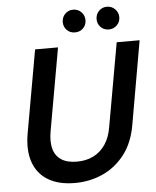

<svg xmlns="http://www.w3.org/2000/svg" viewBox="-60 -939 811 1001"><g transform="rotate(-5 346.0 -438.5)"><path d="M292 12Q207 12 151.5 -21.5Q96 -55 74.5 -117.5Q53 -180 68 -266L145 -700H265L188 -266Q179 -214 189 -176.5Q199 -139 229.5 -118.5Q260 -98 312 -98Q360 -98 397.5 -116.5Q435 -135 460.5 -172Q486 -209 495 -266L572 -700H692L616 -266Q600 -171 552 -109.5Q504 -48 436.5 -18Q369 12 292 12ZM360 -770Q335 -770 318 -787Q301 -804 301 -829Q301 -854 318 -871.5Q335 -889 360 -889Q386 -889 403 -871.5Q420 -854 420 -829Q420 -804 403 -787Q386 -770 360 -770ZM537 -770Q512 -770 495 -787Q478 -804 478 -829Q478 -854 495 -871.5Q512 -889 537 -889Q562 -889 579.5 -871.5Q597 -854 597 -829Q597 -804 579.5 -787Q562 -770 537 -770Z"/></g></svg>

Font: DM Sans 24pt SemiBold
Style: Italic
Weight: 600
Italic angle: -10°
Designer: Colophon Foundry, Jonny Pinhorn
Foundry: Colophon Foundry
Version: Version 4.004;gftools[0.9.30]